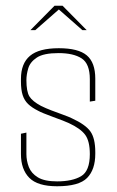

<svg xmlns="http://www.w3.org/2000/svg" viewBox="-20 -643 406 669"><path d="M179 6Q111 6 82 -23.5Q53 -53 53 -106V-177L72 -181V-106Q72 -83 80.5 -61Q89 -39 112 -25Q135 -11 179 -11Q232 -11 262.5 -29Q293 -47 293 -106Q293 -151 277 -173Q261 -195 220 -214Q214 -217 198.5 -223Q183 -229 165 -235.5Q147 -242 132.5 -248Q118 -254 113 -257Q91 -268 78 -280.5Q65 -293 59 -311.5Q53 -330 53 -359V-368Q53 -422 84.5 -448.5Q116 -475 185 -475Q253 -475 282.5 -450Q312 -425 312 -369V-292L293 -289V-367Q293 -421 264.5 -439.5Q236 -458 184 -458Q132 -458 108.5 -442.5Q85 -427 78.5 -405Q72 -383 72 -364Q72 -324 82.5 -307Q93 -290 123 -274Q139 -266 160 -258Q181 -250 200.5 -243Q220 -236 230 -231Q278 -209 295 -185Q312 -161 312 -113V-107Q312 -52 283.5 -23Q255 6 179 6ZM86 -538 170 -623H198L282 -538H267L185 -610L103 -538Z"/></svg>

Font: Smooch Sans Thin
Style: Regular
Weight: 100
Designer: Robert E. Leuschke
Foundry: Robert E. Leuschke
Version: Version 1.010